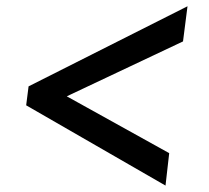

<svg xmlns="http://www.w3.org/2000/svg" viewBox="-20 -620 652 598"><path d="M69 -351 564 -600.5 550 -491 188 -320 507 -143 495.5 -42 61.5 -292Z"/></svg>

Font: Merriweather 20pt
Style: Bold Italic
Weight: 700
Italic angle: -7.8°
Version: Version 2.101